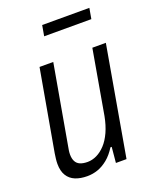

<svg xmlns="http://www.w3.org/2000/svg" viewBox="-134 -778 701 868"><g transform="rotate(-20 216.0 -344.0)"><path d="M135 12Q102 12 77.5 2Q53 -8 39.5 -30Q26 -52 26 -86Q26 -98 27.5 -110.5Q29 -123 31 -136L100 -526H166L99 -146Q97 -136 95.5 -126Q94 -116 94 -107Q94 -87 101 -73.5Q108 -60 122.5 -54Q137 -48 158 -48Q180 -48 202 -58.5Q224 -69 243.5 -90Q263 -111 277.5 -143Q292 -175 300 -217L354 -526H419L327 0H276L283 -75H277Q257 -43 233.5 -24Q210 -5 185.5 3.5Q161 12 135 12ZM167 -649 176 -700H403L394 -649Z"/></g></svg>

Font: Archivo Condensed Light
Style: Italic
Weight: 300
Width: 3
Italic angle: -10°
Designer: Hector Gatti
Foundry: Omnibus-Type
Version: Version 2.001